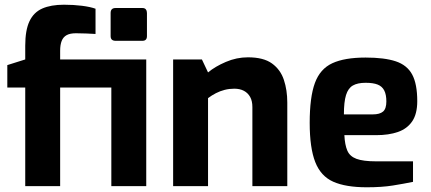

<svg xmlns="http://www.w3.org/2000/svg" viewBox="-20 -789 1829 814"><path d="M87 0V-418H11V-513L87 -537V-595Q87 -661 105 -699Q123 -737 159.5 -753Q196 -769 251 -769Q292 -769 327.5 -764.5Q363 -760 385 -752V-645Q369 -646 345.5 -647Q322 -648 302 -648Q277 -648 262.5 -640Q248 -632 241.5 -615.5Q235 -599 235 -574V-537H523V-418H235V0ZM452 0V-537H600V0ZM470 -616Q449 -616 449 -636V-734Q449 -755 470 -755H584Q594 -755 598.5 -749Q603 -743 603 -734V-636Q603 -616 584 -616Z M714 0V-537H836L862 -482Q892 -507 937.5 -526.5Q983 -546 1031 -546Q1097 -546 1133 -520Q1169 -494 1183.5 -450.5Q1198 -407 1198 -354V0H1050V-335Q1050 -361 1040.5 -378Q1031 -395 1014 -404Q997 -413 973 -413Q952 -413 932.5 -408Q913 -403 895.5 -394Q878 -385 862 -373V0Z M1535 5Q1446 5 1393 -18.5Q1340 -42 1316.5 -102Q1293 -162 1293 -268Q1293 -377 1315 -437Q1337 -497 1389 -521Q1441 -545 1530 -545Q1610 -545 1658 -529Q1706 -513 1727.5 -473Q1749 -433 1749 -360Q1749 -306 1727.5 -274.5Q1706 -243 1667 -229.5Q1628 -216 1575 -216H1440Q1442 -175 1452.5 -150.5Q1463 -126 1491.5 -115.5Q1520 -105 1574 -105H1731V-18Q1692 -10 1645.5 -2.5Q1599 5 1535 5ZM1438 -304H1560Q1590 -304 1604 -316Q1618 -328 1618 -359Q1618 -388 1609 -405.5Q1600 -423 1581 -430.5Q1562 -438 1530 -438Q1496 -438 1476 -426.5Q1456 -415 1447 -386Q1438 -357 1438 -304Z"/></svg>

Font: Exo Thin
Style: Bold
Weight: 700
Version: Version 2.000